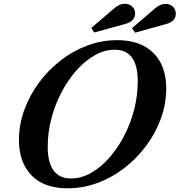

<svg xmlns="http://www.w3.org/2000/svg" viewBox="-20 -984 948 1014"><path d="M336.5 10.5Q212.5 10.5 146.2 -58.2Q80 -127 80 -244.5Q80 -324 107.2 -400.5Q134.5 -477 183.2 -544Q232 -611 297.5 -662.5Q363 -714 439.8 -743Q516.5 -772 599 -772Q722.5 -772 790.2 -704.2Q858 -636.5 858 -517Q858 -438 831 -361.5Q804 -285 755 -218Q706 -151 640.5 -99.5Q575 -48 497.5 -18.8Q420 10.5 336.5 10.5ZM355.5 -41.5Q408.5 -41.5 459.8 -70.2Q511 -99 555.8 -149.2Q600.5 -199.5 634.8 -264.8Q669 -330 688.2 -404.2Q707.5 -478.5 707.5 -554.5Q707.5 -721.5 586 -721.5Q533 -721.5 481.5 -692.8Q430 -664 385 -613.8Q340 -563.5 305.5 -498Q271 -432.5 251.5 -358.8Q232 -285 232 -209.5Q232 -41.5 355.5 -41.5ZM478 -812.5 462 -836.5 584 -940.5Q610.5 -964 639 -964Q662 -964 677.8 -949.8Q693.5 -935.5 693.5 -913Q693.5 -871.5 640 -857ZM693.5 -811.5 677 -835.5 799 -940Q827 -963.5 854.5 -963.5Q877 -963.5 892.8 -949.2Q908.5 -935 908.5 -911.5Q908.5 -870.5 855.5 -856.5Z"/></svg>

Font: Libre Caslon Text SemiBold Italic
Style: Regular
Weight: 600
Italic angle: -22.583°
Designer: Pablo Impallari, Rodrigo Fuenzalida, Katja Schimmel
Foundry: Pablo Impallari, Rodrigo Fuenzalida
Version: Version 2.000